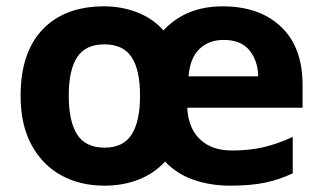

<svg xmlns="http://www.w3.org/2000/svg" viewBox="-20 -576 1018 606"><path d="M683 -556Q799 -556 867 -491.5Q935 -427 935 -308V-236H571Q574 -172 611 -136.5Q648 -101 712 -101Q767 -101 812 -111.5Q857 -122 904 -144V-29Q862 -9 816.5 0.5Q771 10 706 10Q644 10 591 -8.5Q538 -27 501 -66Q466 -28 417 -9Q368 10 310 10Q232 10 172.5 -23Q113 -56 79 -119.5Q45 -183 45 -274Q45 -410 114.5 -483Q184 -556 309 -556Q364 -556 413 -537Q462 -518 496 -480Q566 -556 683 -556ZM686 -450Q640 -450 610 -422Q580 -394 575 -335H795Q794 -384 767.5 -417Q741 -450 686 -450ZM309 -436Q250 -436 223.5 -395.5Q197 -355 197 -274Q197 -193 223.5 -151.5Q250 -110 310 -110Q369 -110 395.5 -151.5Q422 -193 422 -274Q422 -355 395.5 -395.5Q369 -436 309 -436Z"/></svg>

Font: Noto Sans
Style: Bold
Weight: 700
Designer: Monotype Design Team
Foundry: Monotype Imaging Inc.
Version: Version 2.000;GOOG;noto-source:20170915:90ef993387c0; ttfaut